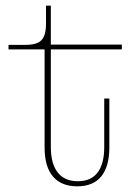

<svg xmlns="http://www.w3.org/2000/svg" viewBox="-20 -647 484 676"><path d="M252 9Q196 9 166.5 -25.5Q137 -60 137 -128V-473H10V-489H69Q96 -489 112 -496Q128 -503 135 -519.5Q142 -536 142 -564V-627H159V-129Q159 -71 183 -40Q207 -9 254 -9Q301 -9 324 -40Q347 -71 347 -129V-300H365V-128Q365 -61 336.5 -26Q308 9 252 9ZM159 -473V-490H409V-473Z"/></svg>

Font: Montagu Slab 144pt Thin
Style: Regular
Weight: 250
Version: Version 1.000